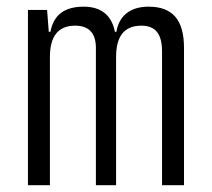

<svg xmlns="http://www.w3.org/2000/svg" viewBox="-20 -547 626 567"><path d="M458.5 0H523.4V-405.3C523.4 -488.3 489.7 -527.3 418.9 -527.3C363.3 -527.3 331.5 -499.5 323.7 -453.1H319.3C309.6 -502.9 277.8 -527.3 227.1 -527.3C170.4 -527.3 138.2 -502.9 128.9 -453.1H124L119.1 -517.6H62.5V0H127.4V-378.9C127.4 -440.4 152.3 -471.2 201.7 -471.2C242.7 -471.2 263.2 -449.2 263.2 -405.3V0H322.8V-378.9C322.8 -440.4 347.2 -471.2 397.5 -471.2C439 -471.2 458.5 -446.8 458.5 -395.5Z"/></svg>

Font: Cascadia Mono Light
Style: Regular
Weight: 300
Monospace: yes
Designer: Aaron Bell
Foundry: Saja Typeworks
Version: Version 2404.023